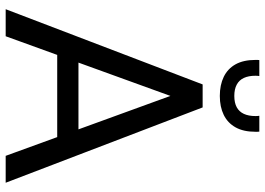

<svg xmlns="http://www.w3.org/2000/svg" viewBox="-152 -804 956 693"><g transform="rotate(90 326.5 -458.0)"><path d="M111.3 0H13.7L285.2 -710.9H346.2V-648.4ZM307.1 -648.4V-710.9H368.2L640.1 0H543ZM531.2 -186H131.3V-262.7H531.2ZM326.7 -772.9Q287.1 -772.9 257.8 -787.1Q228.5 -801.3 212.6 -829.8Q196.8 -858.4 196.8 -901.4Q196.8 -905.3 196.8 -908.7Q196.8 -912.1 197.3 -915.5H254.9Q254.4 -912.1 254.2 -908.7Q253.9 -905.3 253.9 -901.4Q253.9 -877 261.7 -859.9Q269.5 -842.8 285.9 -834Q302.2 -825.2 326.7 -825.2Q351.6 -825.2 367.7 -834Q383.8 -842.8 391.6 -859.9Q399.4 -877 399.4 -901.4Q399.4 -905.3 399.2 -908.7Q398.9 -912.1 398.4 -915.5H455.6Q456.1 -912.1 456.1 -908.7Q456.1 -905.3 456.1 -901.4Q456.1 -858.4 440.2 -829.8Q424.3 -801.3 395.3 -787.1Q366.2 -772.9 326.7 -772.9Z"/></g></svg>

Font: Heebo
Style: Regular
Weight: 400
Designer: Oded Ezer
Foundry: Ezer Type House
Version: Version 3.100